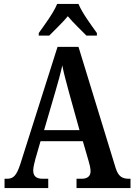

<svg xmlns="http://www.w3.org/2000/svg" viewBox="-20 -951 680 971"><path d="M176 -784V-771H229C256 -799 296 -836 323 -869C349 -837 392 -797 417 -771H470V-784C443 -822 395 -886 377 -931H269C251 -886 203 -822 176 -784ZM3 0H224V-47H195C161 -47 148 -63 148 -89C148 -106 155 -131 159 -147L185 -237H399L428 -137C433 -121 438 -100 438 -85C438 -59 421 -47 393 -47H367V0H640V-47H631C597 -47 578 -60 565 -101L377 -714H271L83 -122C63 -60 46 -47 15 -47H3ZM203 -293 260 -488C274 -535 286 -579 295 -620C303 -578 316 -533 330 -480L382 -293Z"/></svg>

Font: Noto Serif Myanmar Condensed SemiBold
Style: Regular
Weight: 600
Width: 3
Designer: Ben Mitchell and the Monotype Design Team
Foundry: Monotype Imaging Inc.
Version: Version 2.106